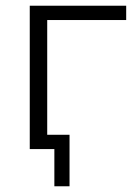

<svg xmlns="http://www.w3.org/2000/svg" viewBox="-20 -521 476 671"><path d="M84 0V-501H421V-451H145V-50H223V130H170V0Z"/></svg>

Font: Winston Light
Style: Regular
Weight: 300
Designer: Original fonts by Vernon Adams / Changes by Cristiano Sobral
Foundry: Original fonts by Vernon Adams / Changes by Cristiano Sobral
Version: Version 2.503;July 17, 2020;FontCreator 13.0.0.2655 64-bit